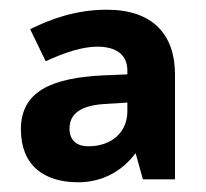

<svg xmlns="http://www.w3.org/2000/svg" viewBox="-20 -742 423 395"><path d="M200 -722C136 -722 85 -703 42 -682L74 -616C113 -634 150 -646 180 -646C221 -646 242 -628 242 -597V-589L194 -587C86 -582 23 -554 23 -476C23 -402 70 -367 141 -367C189 -367 231 -389 259 -427L274 -373H340V-589C340 -670 295 -722 200 -722ZM194 -528 242 -531V-513C242 -471 211 -441 161 -441C140 -441 123 -452 123 -477C123 -500 135 -524 194 -528Z"/></svg>

Font: Noto Kufi Arabic
Style: Bold
Weight: 700
Designer: Monotype Design Team, David Williams, Khaled Hosny
Foundry: Google LLC
Version: Version 2.109